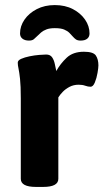

<svg xmlns="http://www.w3.org/2000/svg" viewBox="-20 -735 408 757"><path d="M122 2Q62 2 62 -30V-347Q62 -397 59 -424Q56 -451 53 -464.5Q50 -478 50 -488Q50 -497 63.5 -503Q77 -509 96.5 -513Q116 -517 134.5 -518.5Q153 -520 162 -520Q178 -520 185.5 -509Q193 -498 196 -483Q199 -468 202 -455Q218 -484 243 -507.5Q268 -531 311 -531Q348 -531 358 -516Q368 -501 368 -477Q368 -468 364.5 -447.5Q361 -427 354 -410Q347 -393 337 -393Q327 -393 316 -397Q305 -401 290 -401Q270 -401 254 -392.5Q238 -384 227 -372.5Q216 -361 210 -351V-30Q210 2 150 2ZM196 -715Q156 -715 125 -699Q94 -683 76.5 -657.5Q59 -632 59 -603Q59 -590 68.5 -582.5Q78 -575 94 -575Q107 -575 113.5 -580.5Q120 -586 127 -593Q134 -600 142 -607Q150 -614 163 -619Q176 -624 196 -624Q220 -624 233 -618.5Q246 -613 253.5 -605.5Q261 -598 267 -591Q273 -584 279.5 -579.5Q286 -575 298 -575Q315 -575 324 -582.5Q333 -590 333 -603Q333 -632 315.5 -657.5Q298 -683 267.5 -699Q237 -715 196 -715Z"/></svg>

Font: Asap
Style: Regular
Weight: 400
Designer: Pablo Cosgaya
Foundry: Omnibus-Type
Version: Version 3.001